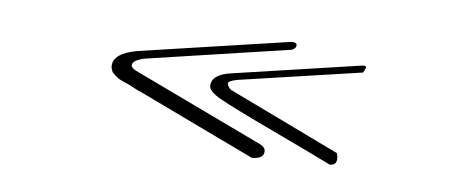

<svg xmlns="http://www.w3.org/2000/svg" viewBox="-27 -221 523 221"><g transform="rotate(5 235.0 -110.5)"><path d="M238 -118 366 -56Q367 -53 367 -50Q367 -42 359 -42Q339 -52 290.5 -75Q242 -98 228 -106Q214 -114 214 -120Q214 -134 238 -137L387 -159Q391 -159 391 -157L388 -151L245 -130Q234 -128 234 -125Q234 -122 238 -118ZM128 -130 278 -58Q283 -55 283 -51Q283 -42 269 -42L136 -106Q133 -107 128.5 -109.5Q124 -112 122 -113Q120 -114 116.5 -115.5Q113 -117 111 -118Q109 -119 107 -120.5Q105 -122 103.5 -123.5Q102 -125 101 -126Q99 -130 99 -133Q99 -148 127 -153L303 -179Q309 -179 309 -175.5Q309 -172 304 -170L136 -145Q122 -142 122 -136Q122 -133 128 -130Z"/></g></svg>

Font: Herr Von Muellerhoff
Style: Regular
Weight: 400
Version: Version 1.000